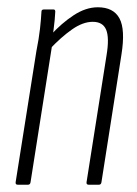

<svg xmlns="http://www.w3.org/2000/svg" viewBox="-20 -508 378 528"><path d="M224 0Q217 0 218 -7L273 -356Q281 -404 272 -426Q263 -448 235 -448Q208 -448 178 -427Q148 -406 116 -372L119 -411Q149 -444 182.5 -466Q216 -488 249 -488Q292 -488 308.5 -457.5Q325 -427 314 -358L259 -7Q258 0 252 0ZM29 0Q22 0 23 -7L80 -367Q87 -402 90 -429Q93 -456 94 -476Q94 -482 101 -482H127Q132 -482 132 -476Q131 -454 127.5 -428Q124 -402 122 -386L123 -382L64 -7Q63 0 57 0Z"/></svg>

Font: Sofia Sans Extra Condensed Light
Style: Italic
Weight: 300
Italic angle: -9°
Version: Version 4.100